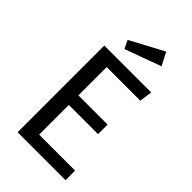

<svg xmlns="http://www.w3.org/2000/svg" viewBox="-272 -995 1079 1079"><g transform="rotate(45 267.5 -455.5)"><path d="M100 -689H473L462 -613H195V-388H427V-312H195V-76H481V0H100ZM170 -804 370 -911 410 -834 194 -755Z"/></g></svg>

Font: Fira Sans Variable
Style: Regular
Weight: 400
Designer: Carrois Corporate & Edenspiekermann AG
Foundry: Carrois Corporate GbR & Edenspiekermann AG
Version: Version 4.202